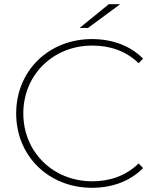

<svg xmlns="http://www.w3.org/2000/svg" viewBox="-20 -890 753 914"><path d="M359 -757H399L552 -870H498ZM418 4C513 4 600 -27 661 -90L640 -112C578 -52 502 -27 419 -27C232 -27 91 -167 91 -350C91 -533 232 -673 419 -673C502 -673 578 -649 640 -589L661 -611C600 -673 513 -704 418 -704C212 -704 57 -553 57 -350C57 -147 212 4 418 4Z"/></svg>

Font: Talent ExtraLight
Style: Regular
Weight: 200
Designer: Mike Powis
Version: Version 1.001;hotconv 1.0.109;makeotfexe 2.5.65596